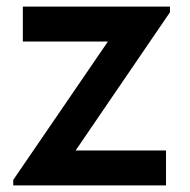

<svg xmlns="http://www.w3.org/2000/svg" viewBox="-20 -560 574 580"><path d="M20 0V-16.5L306 -434.5H49V-540H493.5V-523L208.5 -105.5H481.5V0Z"/></svg>

Font: Manrope ExtraLight
Style: Bold
Weight: 700
Version: Version 4.504